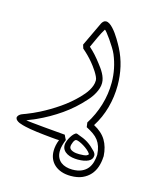

<svg xmlns="http://www.w3.org/2000/svg" viewBox="-168 -391 695 856"><g transform="rotate(15 179.5 36.5)"><path d="M359.4 271.5Q358.4 294.4 351.3 315.9Q344.2 337.4 329.8 353.8Q315.4 370.1 293.5 379.9Q271.5 389.6 240.7 389.6Q216.3 389.6 197.3 383.1Q178.2 376.5 165 364.7Q151.9 353 145 336.9Q138.2 320.8 138.2 301.3Q138.2 288.6 140.9 275.4Q143.6 262.2 149.4 248Q150.4 248.5 151.4 248.5H151.9Q151.9 249 149.9 249Q146 249 135.5 248.3Q125 247.6 110.4 246.1Q95.7 244.6 78.6 242.9Q61.5 241.2 44.9 239Q28.3 236.8 13.7 234.4Q-1 231.9 -10.7 229.5Q-16.1 228 -24.2 226.1Q-32.2 224.1 -40.3 220.7Q-48.3 217.3 -54 211.9Q-59.6 206.5 -59.6 198.7Q-57.6 192.4 -53.5 188.5Q-49.3 184.6 -44.4 181.9Q-39.6 179.2 -34.2 177.7Q-28.8 176.3 -23.4 173.8Q-8.8 168 5.9 161.6Q20.5 155.3 34.7 147.9Q77.6 126 118.2 98.1Q158.7 70.3 192.4 35.6Q200.7 26.9 209 17.1Q217.3 7.3 223.9 -3.7Q230.5 -14.6 234.6 -26.4Q238.8 -38.1 238.8 -50.8Q238.8 -58.1 233.9 -68.4Q229 -78.6 222.2 -89.4Q215.3 -100.1 208.3 -109.4Q201.2 -118.7 196.8 -124Q185.5 -137.7 173.3 -149.9Q161.1 -162.1 147.9 -173.3Q146.5 -177.2 145.3 -181.6Q144 -186 142.6 -190.4L195.3 -301.8Q198.2 -307.6 203.4 -312.3Q208.5 -316.9 215.3 -316.9Q223.1 -316.9 231.7 -311.3Q240.2 -305.7 248.5 -296.6Q256.8 -287.6 264.9 -276.4Q272.9 -265.1 279.5 -254.2Q286.1 -243.2 291.5 -233.6Q296.9 -224.1 299.8 -218.3Q319.3 -180.7 328.9 -139.2Q338.4 -97.7 338.4 -54.2Q338.4 -1.5 324.5 49.3Q310.5 100.1 282.7 143.6Q321.3 164.1 339.4 194.1Q357.4 224.1 359.9 266.6ZM330.6 268.1Q329.1 246.1 324 230.5Q318.8 214.8 309.6 202.6Q300.3 190.4 286.4 180.7Q272.5 170.9 253.4 161.1Q252.4 155.8 252 150.6Q251.5 145.5 250.5 140.1Q278.8 95.7 294.2 44.7Q309.6 -6.3 309.6 -59.6Q309.6 -91.8 303.2 -123Q296.9 -154.3 284.2 -184.6Q279.3 -196.3 269.3 -212.4Q259.3 -228.5 248.8 -243.7Q238.3 -258.8 229.7 -269.3Q221.2 -279.8 219.2 -279.8Q218.8 -279.8 218.8 -279.3Q208 -262.2 197 -238.5Q186 -214.8 174.3 -189Q189.9 -175.3 203.9 -159.7Q217.8 -144 230.5 -127.4Q237.3 -118.7 243.9 -109.4Q250.5 -100.1 256.1 -89.8Q261.7 -79.6 265.1 -68.6Q268.6 -57.6 268.6 -46.4Q268.6 -34.2 264.9 -22.2Q261.2 -10.3 255.1 1.2Q249 12.7 241.5 22.9Q233.9 33.2 226.1 41.5Q185.5 87.4 134.8 122.8Q84 158.2 27.8 183.6Q20 187.5 15.1 189.2Q10.3 190.9 6.1 192.6Q2 194.3 -2.9 196.3Q-7.8 198.2 -15.6 202.1Q-15.1 201.7 -14.6 201.7Q-13.7 201.7 -8.1 202.4Q-2.4 203.1 16.1 205.1Q34.7 207 70.6 210.4Q106.4 213.9 167.5 218.8Q169.9 224.1 172.6 229.7Q175.3 235.4 178.2 240.7Q172.9 253.4 168.9 267.6Q165 281.7 165 295.9Q165 312.5 170.9 324.7Q176.8 336.9 186.8 344.7Q196.8 352.5 210.4 356.4Q224.1 360.4 239.7 360.4Q265.6 360.4 282.7 352.5Q299.8 344.7 310.1 331.8Q320.3 318.8 325 302.2Q329.6 285.6 330.6 268.1ZM310.5 256.8Q318.8 266.6 318.8 274.4Q318.8 293 300.5 302Q282.2 311 252 311Q238.8 311 225.8 308.6Q212.9 306.2 202.4 300.5Q191.9 294.9 185.3 285.6Q178.7 276.4 178.7 262.7Q178.7 254.9 182.9 243.9Q187 232.9 192.9 223.4Q198.7 213.9 205.6 207Q212.4 200.2 217.8 200.2Q220.2 200.2 221.7 201.2Q223.1 202.1 225.1 202.6Q239.3 207.5 250.5 212.4Q261.7 217.3 271.7 223.6Q281.7 230 291 238Q300.3 246.1 310.5 256.8ZM293 272.9Q288.1 265.1 278.6 257.1Q269 249 258.5 242.7Q248 236.3 238.5 232.4Q229 228.5 223.6 228.5Q220.2 228.5 217 232.2Q213.9 235.8 211.4 241.2Q209 246.6 207.3 252.7Q205.6 258.8 205.6 263.2Q205.6 270 210.2 274.4Q214.8 278.8 221.9 281.5Q229 284.2 237.1 285.2Q245.1 286.1 252 286.1Q276.4 286.1 284.9 282.5Q293.5 278.8 293.5 274.9Q293.5 273.4 293 272.9Z"/></g></svg>

Font: XB Kayhan Pook
Style: Regular
Weight: 700
Designer: Behnam
Foundry: Irmug
Version: Version 7.300 2009